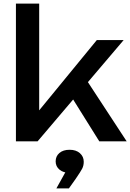

<svg xmlns="http://www.w3.org/2000/svg" viewBox="-20 -790 728 1073"><path d="M199 -113 161 -127 521 -566H671L190 0H69V-770H199ZM360 -280 451 -362 688 0H535ZM295 263 364 139 369 176Q334 176 312.5 158Q291 140 291 112Q291 83 312 65Q333 47 369 47Q405 47 426.5 66Q448 85 448 114Q448 136 439 153Q430 170 404 208L365 263Z"/></svg>

Font: Unbounded
Style: Regular
Weight: 400
Designer: Luke Prowse, Jean-Baptiste Morizot, Fátima Lázaro, Florian Runge
Foundry: NaN
Version: Version 1.701;gftools[0.9.28.dev5+ged2979d]